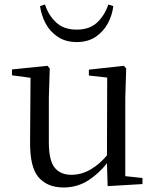

<svg xmlns="http://www.w3.org/2000/svg" viewBox="-20 -814 693 849"><path d="M261 15Q190 15 151 -29.5Q112 -74 113 -186L115 -470L33 -481V-507L190 -523L200 -511L196 -380V-185Q196 -105 221.5 -73Q247 -41 296 -41Q343 -41 386 -68Q422 -90 453 -127L454 -471L373 -480V-506L528 -523L538 -511L534 -380V-35L610 -27V0L456 9L453 -92Q418 -48 373 -18Q323 15 261 15ZM157 -787 179 -794Q195 -745 229 -714Q263 -683 319 -683Q376 -683 409.5 -714.5Q443 -746 459 -794L481 -787Q476 -745 456 -709Q436 -673 402 -650.5Q368 -628 319 -628Q271 -628 236.5 -650.5Q202 -673 182.5 -709Q163 -745 157 -787Z"/></svg>

Font: Early Summer Mincho
Style: Regular
Weight: 400
Designer: GuiWonder
Version: Version 1.002